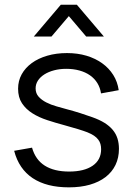

<svg xmlns="http://www.w3.org/2000/svg" viewBox="-20 -780 565 814"><path d="M123.2 -625 237.8 -760H305.8L420.5 -625H345.5L271.8 -711.7L198.2 -625ZM272.2 14.3Q321.7 14.3 360.8 3.1Q400 -8.2 427.5 -29.3Q455 -50.5 469.7 -80.8Q484.3 -111.2 484.3 -149Q484.3 -173.2 477.9 -193.2Q471.5 -213.2 457.9 -229.5Q444.3 -245.8 423.1 -259.1Q401.8 -272.3 371.7 -283Q347.3 -291.8 319.4 -300.7Q291.5 -309.5 263.7 -316.8Q242.8 -322.5 219.3 -329.2Q195.8 -335.8 176.3 -345.8Q156.8 -355.7 143.9 -369.9Q131 -384.2 131 -405.3Q131 -423.5 141 -438.7Q151 -453.8 168.5 -464.8Q186 -475.8 209.7 -482Q233.3 -488.2 260.7 -488.2Q291.2 -488.2 316.8 -481.1Q342.5 -474 361.6 -460.6Q380.7 -447.2 392.7 -427.8Q404.7 -408.3 408.3 -384L483.3 -397.7Q478.3 -433.3 460.1 -462.3Q441.8 -491.3 413 -511.9Q384.2 -532.5 346.5 -543.8Q308.8 -555 264 -555Q218.3 -555 180.2 -543.8Q142.2 -532.7 114.7 -512.6Q87.2 -492.5 71.9 -464.9Q56.7 -437.3 56.7 -404Q56.7 -367.2 73.2 -342.2Q89.7 -317.2 117.2 -299.8Q144.8 -282.3 180.4 -270.7Q216 -259 254.7 -248.7Q285.8 -240.2 310.6 -232.6Q335.3 -225 350.3 -219.2Q367.3 -212.3 378.5 -204.8Q389.7 -197.2 396.4 -188.2Q403.2 -179.3 405.9 -169.2Q408.7 -159.2 408.7 -147.3Q408.7 -102.2 372.8 -77.4Q336.8 -52.7 273.2 -52.7Q209.5 -52.7 169.9 -77.7Q130.3 -102.7 115.8 -154L40 -140.7Q50 -102 69.8 -73Q89.5 -44 118.8 -24.6Q148.2 -5.2 186.6 4.6Q225 14.3 272.2 14.3Z"/></svg>

Font: Vela Sans GX ExtLt
Style: Regular
Weight: 200
Designer: Principal design: Mikhail Sharanda - project Manrope.
Design modification: Ravid Balaliev
Foundry: Mikhail Sharanda
Version: Version 1.001